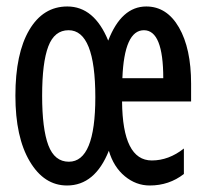

<svg xmlns="http://www.w3.org/2000/svg" viewBox="-20 -566 640 596"><path d="M317.9 -98.1Q274.9 9.8 188 9.8Q116.7 9.8 72.3 -65.2Q27.8 -140.1 27.8 -269Q27.8 -399.9 70.8 -472.9Q113.8 -545.9 189 -545.9Q272.5 -545.9 315.9 -439.9Q356.9 -545.9 434.1 -545.9Q498 -545.9 535.6 -480.7Q573.2 -415.5 573.2 -306.2V-251H358.9Q360.4 -67.9 451.2 -67.9Q503.9 -67.9 550.8 -105V-25.9Q504.9 9.8 444.8 9.8Q402.3 9.8 367.4 -19Q332.5 -47.9 317.9 -98.1ZM193.8 -64Q275.9 -64 275.9 -264.2Q275.9 -472.2 192.9 -472.2Q148.9 -472.2 129.9 -421.9Q110.8 -371.6 110.8 -269Q110.8 -166 130.1 -115Q149.4 -64 193.8 -64ZM486.8 -323.2Q486.8 -472.2 426.8 -472.2Q365.7 -472.2 359.9 -323.2Z"/></svg>

Font: WenQuanYi Micro Hei Mono
Style: Regular
Weight: 400
Foundry: Ascender Corporation
Version: Version 0.2.0-beta